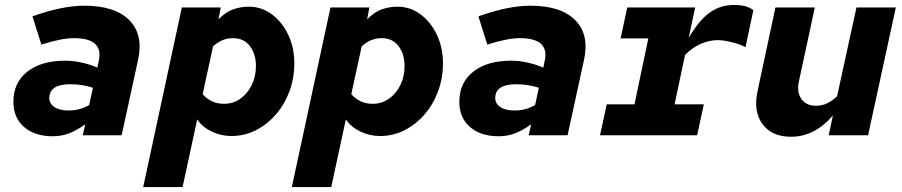

<svg xmlns="http://www.w3.org/2000/svg" viewBox="-20 -546 3640 775"><path d="M193 4Q120 4 77 -33.5Q34 -71 34 -135Q34 -212 90 -256.5Q146 -301 243 -301Q276 -301 309.5 -293.5Q343 -286 373 -273L379 -302Q398 -392 278 -392Q228 -392 147 -366L111 -480Q231 -523 321 -523Q444 -523 502 -464.5Q560 -406 537 -303L471 0H314L324 -44Q287 -18 257 -7Q227 4 193 4ZM179 -150Q179 -128 199.5 -114Q220 -100 257 -100Q302 -100 340 -122L355 -192Q336 -198 313 -202Q290 -206 264 -206Q179 -206 179 -150Z M558 209 714 -516H871L862 -468Q890 -497 920.5 -508Q951 -519 984 -519Q1036 -519 1077.5 -488Q1119 -457 1143.5 -405.5Q1168 -354 1168 -290Q1168 -231 1148.5 -178Q1129 -125 1094 -84.5Q1059 -44 1013 -20.5Q967 3 914 3Q872 3 834.5 -15Q797 -33 776 -64L717 209ZM884 -127Q921 -127 950 -147.5Q979 -168 996 -202.5Q1013 -237 1013 -280Q1013 -327 989 -359.5Q965 -392 920 -392Q876 -392 840 -359L798 -166Q832 -127 884 -127Z M1158 209 1314 -516H1471L1462 -468Q1490 -497 1520.5 -508Q1551 -519 1584 -519Q1636 -519 1677.5 -488Q1719 -457 1743.5 -405.5Q1768 -354 1768 -290Q1768 -231 1748.5 -178Q1729 -125 1694 -84.5Q1659 -44 1613 -20.5Q1567 3 1514 3Q1472 3 1434.5 -15Q1397 -33 1376 -64L1317 209ZM1484 -127Q1521 -127 1550 -147.5Q1579 -168 1596 -202.5Q1613 -237 1613 -280Q1613 -327 1589 -359.5Q1565 -392 1520 -392Q1476 -392 1440 -359L1398 -166Q1432 -127 1484 -127Z M1993 4Q1920 4 1877 -33.5Q1834 -71 1834 -135Q1834 -212 1890 -256.5Q1946 -301 2043 -301Q2076 -301 2109.5 -293.5Q2143 -286 2173 -273L2179 -302Q2198 -392 2078 -392Q2028 -392 1947 -366L1911 -480Q2031 -523 2121 -523Q2244 -523 2302 -464.5Q2360 -406 2337 -303L2271 0H2114L2124 -44Q2087 -18 2057 -7Q2027 4 1993 4ZM1979 -150Q1979 -128 1999.5 -114Q2020 -100 2057 -100Q2102 -100 2140 -122L2155 -192Q2136 -198 2113 -202Q2090 -206 2064 -206Q1979 -206 1979 -150Z M2402 0 2429 -125H2541L2597 -391H2485L2512 -516H2786L2760 -393Q2801 -464 2844.5 -495Q2888 -526 2941 -526Q2970 -526 2988 -521Q3006 -516 3021 -505L2989 -355Q2979 -362 2959 -368.5Q2939 -375 2917 -379.5Q2895 -384 2878 -384Q2843 -384 2808.5 -369Q2774 -354 2745 -324L2703 -125H2821L2794 0Z M3173 6Q3095 6 3057.5 -45.5Q3020 -97 3038 -179L3110 -516H3269L3205 -219Q3195 -175 3214.5 -147Q3234 -119 3274 -119Q3320 -119 3359 -158L3437 -516H3596L3484 0H3325L3342 -80Q3268 6 3173 6Z"/></svg>

Font: Red Hat Mono
Style: Bold Italic
Weight: 700
Italic angle: -12°
Monospace: yes
Designer: Pentagram, MCKL
Foundry: Pentagram, MCKL
Version: Version 1.023; ttfautohint (v1.8.3)